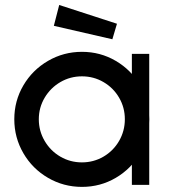

<svg xmlns="http://www.w3.org/2000/svg" viewBox="-20 -724 672 752"><path d="M36 -257Q36 -329 71.5 -389.5Q107 -450 168 -485.5Q229 -521 301 -521Q373 -521 433.5 -485.5Q494 -450 529.5 -389.5Q565 -329 565 -257Q565 -185 529.5 -124Q494 -63 433.5 -27.5Q373 8 301 8Q229 8 168 -27.5Q107 -63 71.5 -124Q36 -185 36 -257ZM469 -257Q469 -302.8 446.5 -341.4Q424 -380 385.4 -402.5Q346.8 -425 301 -425Q255.2 -425 216.5 -402.5Q177.8 -379.9 154.9 -341.3Q132 -302.6 132 -256.8Q132 -211.1 154.9 -172Q177.8 -133 216.4 -110.5Q255.1 -88 300.8 -88Q346.6 -88 385.3 -110.5Q423.9 -133.1 446.5 -172.1Q469 -211.2 469 -257ZM496.5 -513H564.5V0H496.5ZM438.1 -631 211.9 -704.5 190.9 -622.9 420.1 -570.2Z"/></svg>

Font: Lineal Thin
Style: Regular
Weight: 200
Designer: Created by Frank Adebiaye with contributions from Anton Moglia & Ariel Martín Pérez
Created by Frank ADEBIAYE with FontF
Foundry: Velvetyne Type Foundry
Version: Version 2.000;Glyphs 3.2 (3227)